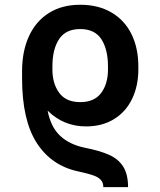

<svg xmlns="http://www.w3.org/2000/svg" viewBox="-20 -557 670 803"><path d="M308.6 160.2Q195.8 136.7 134 41.3Q72.3 -54.2 72.3 -229.5V-260.7V-261.7Q72.8 -343.8 101.3 -406Q129.9 -468.3 184.6 -502.7Q239.3 -537.1 315.4 -537.1Q391.6 -537.1 446.5 -504.6Q501.5 -472.2 530 -414.1Q558.6 -356 558.6 -279.3V-266.6Q558.6 -198.2 532.7 -144Q506.8 -89.8 457.3 -59.1Q407.7 -28.3 339.8 -28.3Q246.1 -28.3 179.2 -94.2Q192.4 -25.9 231 10.5Q269.5 46.9 333 60.5Q397.9 73.2 436.8 90.8Q475.6 108.4 495.6 140.4Q515.6 172.4 515.6 225.6H412.1Q412.1 206.5 401.4 195.1Q390.6 183.6 369.6 176.3Q348.6 168.9 308.6 160.2ZM431.6 -266.6V-279.3Q431.6 -350.1 404.1 -392.8Q376.5 -435.5 315.4 -435.5Q254.9 -435.5 227.1 -393.3Q199.2 -351.1 199.2 -279.3V-266.6Q199.2 -207 227.8 -168.5Q256.3 -129.9 315.4 -129.9Q374.5 -129.9 403.1 -168.2Q431.6 -206.5 431.6 -266.6Z"/></svg>

Font: Pretendard JP SemiBold
Style: Regular
Weight: 600
Designer: Base glyphs from Inter by Rasmus Andersson; Hangeul glyphs from Noto Sans CJK(Source Han Sans) by Jang Soo-young and Kan
Foundry: Kil Hyung-jin
Version: Version 1.309